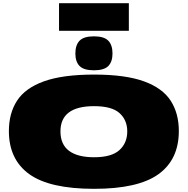

<svg xmlns="http://www.w3.org/2000/svg" viewBox="-20 -1180 1183 1210"><path d="M573 10Q293 10 164.5 -82.5Q36 -175 36 -354Q36 -466 87.5 -545.5Q139 -625 257 -667.5Q375 -710 573 -710Q770 -710 887 -667.5Q1004 -625 1055.5 -545.5Q1107 -466 1107 -354Q1107 -175 979 -82.5Q851 10 573 10ZM573 -189Q683 -189 732.5 -234Q782 -279 782 -352Q782 -423 733.5 -467Q685 -511 573 -511Q361 -511 361 -352Q361 -270 415 -229.5Q469 -189 573 -189ZM572 -737Q508 -737 481.5 -764Q455 -791 455 -843Q455 -896 481.5 -923.5Q508 -951 572 -951Q636 -951 662.5 -923.5Q689 -896 689 -843Q689 -791 662.5 -764Q636 -737 572 -737ZM352 -986V-1160H792V-986Z"/></svg>

Font: Georama ExtraExtended Black
Style: Regular
Weight: 900
Width: 8
Designer: Jean-Baptiste Levee
Foundry: Production Type
Version: Version 1.000